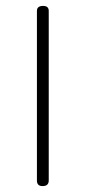

<svg xmlns="http://www.w3.org/2000/svg" viewBox="-20 -490 290 650"><path d="M145 121Q145 140 124 140Q105 140 105 121V-453Q105 -470 126 -470Q145 -470 145 -453Z"/></svg>

Font: Dongle Light
Style: Regular
Weight: 300
Designer: Yanghee Ryu
Foundry: Yanghee Ryu
Version: Version 2.000